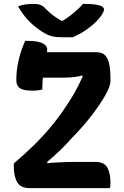

<svg xmlns="http://www.w3.org/2000/svg" viewBox="-20 -969 640 989"><path d="M546 0H133Q86 0 68.5 -30.5Q51 -61 51 -113V-127Q108 -175 156 -222.5Q204 -270 245 -319.5Q286 -369 322 -424Q333 -441 344 -458Q355 -475 365 -493Q375 -511 384 -529Q393 -547 402 -566.5Q411 -586 419 -605L407 -537L403 -609L433 -587Q409 -581 388 -576.5Q367 -572 344.5 -570.5Q322 -569 294 -569H172Q150 -569 135.5 -582Q121 -595 114 -616Q107 -637 106 -659Q105 -681 111 -700H478Q504 -700 519.5 -686Q535 -672 542 -641Q549 -610 549 -560V-552Q549 -525 522 -477.5Q495 -430 451 -373Q407 -316 353 -261Q338 -244 323 -228.5Q308 -213 293 -198Q278 -183 262 -169Q246 -155 230.5 -141.5Q215 -128 199 -115L223 -162L224 -108L195 -126Q237 -130 269 -132Q301 -134 326.5 -134.5Q352 -135 376 -135H472Q517 -135 533 -105.5Q549 -76 549 -29Q549 -20 548.5 -13Q548 -6 546 0ZM198 -508Q188 -505 174.5 -503.5Q161 -502 146 -502Q117 -502 98.5 -507.5Q80 -513 72 -525.5Q64 -538 64 -558Q64 -586 67.5 -612Q71 -638 77 -663.5Q83 -689 91.5 -713Q100 -737 110 -759Q152 -759 176.5 -753.5Q201 -748 212.5 -737.5Q224 -727 223 -713Q223 -686 217 -658Q211 -630 204.5 -594.5Q198 -559 198 -508ZM356 -777Q347 -777 337.5 -777Q328 -777 319 -777Q310 -777 300 -777Q269 -777 246.5 -782.5Q224 -788 195 -807Q177 -819 160 -832.5Q143 -846 128 -861.5Q113 -877 99.5 -895.5Q86 -914 73 -936Q91 -943 109.5 -946Q128 -949 153 -949Q177 -949 191 -942.5Q205 -936 215 -924Q234 -904 256.5 -887.5Q279 -871 323 -847L267 -862Q284 -862 301 -862Q318 -862 335 -862L279 -846Q329 -877 359.5 -902.5Q390 -928 407 -949H413Q451 -949 473 -945.5Q495 -942 505.5 -935.5Q516 -929 516 -921Q516 -914 510 -902Q504 -890 490 -874Q478 -859 462.5 -845.5Q447 -832 430 -819.5Q413 -807 394 -796.5Q375 -786 356 -777Z"/></svg>

Font: Recursive Casual
Style: Bold
Weight: 700
Version: Version 1.085